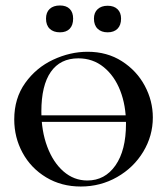

<svg xmlns="http://www.w3.org/2000/svg" viewBox="-20 -669 610 701"><path d="M105 -248H472V-224H105ZM32 -233Q32 -310 72 -366Q112 -422 174 -451Q236 -480 300 -480Q371 -480 425 -445.5Q479 -411 508.5 -356Q538 -301 538 -240Q538 -173 503 -115Q468 -57 407.5 -22.5Q347 12 275 12Q204 12 148.5 -21.5Q93 -55 62.5 -111Q32 -167 32 -233ZM440 -217Q440 -284 419 -338Q398 -392 358.5 -424Q319 -456 266 -456Q200 -456 165.5 -406.5Q131 -357 131 -262Q131 -191 152.5 -133.5Q174 -76 212 -43Q250 -10 299 -10Q363 -10 401.5 -65Q440 -120 440 -217ZM148 -601Q148 -624 161.5 -636.5Q175 -649 199 -649Q222 -649 234.5 -636.5Q247 -624 247 -601Q247 -577 234.5 -564Q222 -551 199 -551Q175 -551 161.5 -564Q148 -577 148 -601ZM323 -601Q323 -623 336.5 -635.5Q350 -648 373 -648Q396 -648 409 -635.5Q422 -623 422 -601Q422 -577 409 -564Q396 -551 373 -551Q350 -551 336.5 -564Q323 -577 323 -601Z"/></svg>

Font: Cormorant SC SemiBold
Style: Regular
Weight: 600
Designer: Christian Thalmann (Catharsis Fonts)
Foundry: Catharsis Fonts
Version: Version 4.000